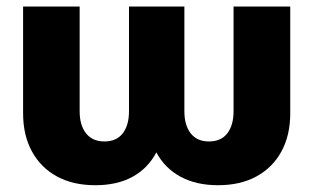

<svg xmlns="http://www.w3.org/2000/svg" viewBox="-20 -542 934 572"><path d="M264.2 9.8Q197.3 9.8 149.2 -16.6Q101.1 -43 75 -91.1Q48.8 -139.2 48.8 -204.6V-522.5H217.3V-210.4Q217.3 -168.9 236.3 -144.8Q255.4 -120.6 291 -120.6Q327.1 -120.6 345.7 -144.8Q364.3 -168.9 364.3 -210.4V-522.5H529.3V-210.4Q529.3 -168.9 548.1 -144.8Q566.9 -120.6 602.5 -120.6Q638.7 -120.6 657.2 -144.8Q675.8 -168.9 675.8 -210.4V-522.5H844.7V-204.6Q844.7 -139.2 818.6 -91.1Q792.5 -43 744.4 -16.6Q696.3 9.8 629.4 9.8Q564.9 9.8 518.1 -15.4Q471.2 -40.5 445.6 -88.4Q419.9 -136.2 418.5 -204.6H472.2Q471.2 -136.2 446 -88.4Q420.9 -40.5 375 -15.4Q329.1 9.8 264.2 9.8Z"/></svg>

Font: Inter 28pt ExtraBold
Style: Regular
Weight: 800
Designer: Rasmus Andersson
Foundry: rsms
Version: Version 4.001;git-66647c0bb